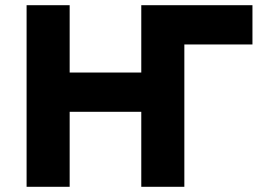

<svg xmlns="http://www.w3.org/2000/svg" viewBox="-20 -720 1012 740"><path d="M690.5 -548.5 524.5 -700H953V-548.5ZM82.5 0V-700H248.5V-440.5H524.5V-700H690.5V0H524.5V-289H248.5V0Z"/></svg>

Font: Geologica Cursive
Style: Bold
Weight: 700
Designer: Sindre Bremnes, Frode Helland
Foundry: Monokrom Skriftforlag AS
Version: Version 1.010;gftools[0.9.28]